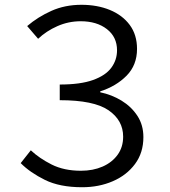

<svg xmlns="http://www.w3.org/2000/svg" viewBox="-20 -764 707 797"><path d="M320.8 13.2Q228 13.2 166.3 -17.3Q104.5 -47.9 65.9 -86.9L107.9 -140.1Q143.1 -106.9 194.3 -81.1Q245.6 -55.2 315.9 -55.2Q366.2 -55.2 405.8 -72.5Q445.3 -89.8 468.3 -121.6Q491.2 -153.3 491.2 -196.8Q491.2 -264.6 430.4 -306.4Q369.6 -348.1 228 -348.1V-413.1Q314 -413.1 366.2 -431.9Q418.5 -450.7 442.1 -482.9Q465.8 -515.1 465.8 -555.2Q465.8 -610.4 423.8 -643.1Q381.8 -675.8 314.9 -675.8Q264.2 -675.8 218.3 -655.5Q172.4 -635.3 138.2 -603L92.8 -655.8Q136.7 -693.4 193.1 -718.8Q249.5 -744.1 317.9 -744.1Q383.8 -744.1 436 -722.7Q488.3 -701.2 518.6 -660.4Q548.8 -619.6 548.8 -561Q548.8 -493.7 505.4 -449.7Q461.9 -405.8 396 -384.8V-380.9Q443.8 -371.1 484.6 -346.2Q525.4 -321.3 550.3 -283.2Q575.2 -245.1 575.2 -194.8Q575.2 -129.9 540.5 -83.3Q505.9 -36.6 448.2 -11.7Q390.6 13.2 320.8 13.2Z"/></svg>

Font: Shanggu Mono N
Style: Regular
Weight: 350
Designer: GuiWonder
Version: Version 1.021